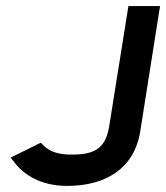

<svg xmlns="http://www.w3.org/2000/svg" viewBox="-20 -600 546 631"><path d="M15 -82 26 -68C60 -23 117 11 201 11C328 11 422 -47 441 -169L506 -580H402L339 -186C328 -117 296 -92 219 -92C173 -91 141 -102 121 -124L114 -131Z"/></svg>

Font: Charger Sport
Style: BlkObl
Weight: 900
Designer: Jasper
Foundry: Cannot Into Space Fonts
Version: Version 1.1